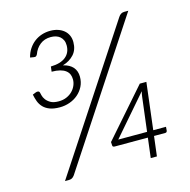

<svg xmlns="http://www.w3.org/2000/svg" viewBox="-105 -814 906 917"><g transform="rotate(-15 348.0 -356.0)"><path d="M152.5 -15.5Q146 -6.5 139.2 -3.2Q132.5 0 124 0H105L558.5 -690Q564 -698.5 571 -703Q578 -707.5 587.5 -707.5H607.5ZM96.5 -613Q102.5 -637 114.8 -655.2Q127 -673.5 143.5 -686Q160 -698.5 180 -705Q200 -711.5 222.5 -711.5Q242.5 -711.5 259.5 -706Q276.5 -700.5 289 -690.2Q301.5 -680 308.5 -665Q315.5 -650 315.5 -631Q315.5 -593.5 294.2 -570Q273 -546.5 238.5 -536.5Q270.5 -529 286.8 -510.2Q303 -491.5 303 -463Q303 -436.5 292.2 -415.2Q281.5 -394 263.5 -378.5Q245.5 -363 222 -354.8Q198.5 -346.5 173 -346.5Q143 -346.5 123.5 -354Q104 -361.5 91.8 -374.2Q79.5 -387 73.2 -403.8Q67 -420.5 63.5 -438.5L79.5 -445Q85.5 -447.5 91.2 -446.5Q97 -445.5 99 -439Q100 -435 102.5 -424.5Q105 -414 112.8 -403.2Q120.5 -392.5 135 -384Q149.5 -375.5 175 -375.5Q197 -375.5 214.2 -383Q231.5 -390.5 243.2 -402.5Q255 -414.5 261.2 -429.2Q267.5 -444 267.5 -459Q267.5 -473 262.8 -484.2Q258 -495.5 247.2 -503.8Q236.5 -512 219.5 -516.5Q202.5 -521 178.5 -521L181.5 -546Q230 -547 255.2 -567.5Q280.5 -588 280.5 -624Q280.5 -639 275.5 -649.8Q270.5 -660.5 262 -667.8Q253.5 -675 242 -678.5Q230.5 -682 217 -682Q185.5 -682 163.8 -664.8Q142 -647.5 132 -619.5Q128.5 -613 125 -611Q121.5 -609 114.5 -610ZM544.5 -125.5 565 -292.5Q566 -298.5 567 -305.5Q568 -312.5 570 -319.5L402 -125.5ZM638 -125.5 636.5 -106Q635.5 -102 633.2 -100Q631 -98 626.5 -98H571.5L559.5 0H529L541 -98H378Q366.5 -98 366.5 -106L365.5 -123L570.5 -357H603L575 -125.5Z"/></g></svg>

Font: Lato 2
Style: Italic
Weight: 300
Italic angle: -7°
Designer: Lukasz Dziedzic with Adam Twardoch and Botio Nikoltchev
Foundry: tyPoland Lukasz Dziedzic
Version: Version 2.015; 2015-08-06; http://www.latofonts.com/